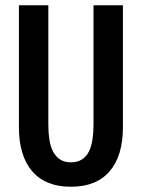

<svg xmlns="http://www.w3.org/2000/svg" viewBox="-20 -714 540 731"><path d="M250 -3Q153 -3 102.5 -62Q52 -121 52 -230V-694H164V-239Q164 -209 168 -182.5Q172 -156 182 -137Q192 -118 208.5 -107Q225 -96 250 -96Q275 -96 292 -107Q309 -118 318.5 -137Q328 -156 332 -182.5Q336 -209 336 -239V-694H448V-230Q448 -121 397.5 -62Q347 -3 250 -3Z"/></svg>

Font: D2Coding ligature
Style: Bold
Weight: 700
Monospace: yes
Designer: Yong-Rak Park; Jeong-Hwan Yoon; Sang-Min Lee;
Foundry: NHN Corporation
Version: Version 1.3.2; Build 20180524